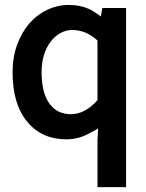

<svg xmlns="http://www.w3.org/2000/svg" viewBox="-20 -539 590 775"><path d="M30.8 -247.1Q30.8 -308.6 49.3 -358.9Q67.9 -409.2 98.6 -444.6Q129.4 -480 170.9 -499.5Q212.4 -519 257.8 -519Q303.2 -519 337.9 -503.4Q372.6 -487.8 427.2 -439.5H381.8L393.1 -506.8H488.8V216.3H373.5V26.9L376 -20.5Q374 -18.6 334 2.4Q293.9 23.4 248 23.4Q148.4 23.4 89.6 -47.9Q30.8 -119.1 30.8 -247.1ZM147.9 -248Q147.9 -165 179 -121.6Q210 -78.1 266.1 -78.1Q295.4 -78.1 322.5 -92.8Q349.6 -107.4 373.5 -134.8V-375.5Q350.1 -397 324.5 -407.5Q298.8 -418 272 -418Q247.1 -418 224.9 -406Q202.6 -394 185.5 -372.3Q168.5 -350.6 158.2 -319.1Q147.9 -287.6 147.9 -248Z"/></svg>

Font: Pyidaungsu Book
Style: Bold
Weight: 700
Designer: Sun Tun
Foundry: MCF
Version: Version 1.008;February 27, 2020;FontCreator 11.0.0.2408 32-b